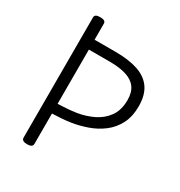

<svg xmlns="http://www.w3.org/2000/svg" viewBox="-231 -1174 1265 1347"><g transform="rotate(30 401.5 -500.5)"><path d="M187 14Q165 14 154 7Q143 0 143 -14V-988Q143 -1002 154 -1008.5Q165 -1015 187 -1015Q209 -1015 220 -1008.5Q231 -1002 231 -988V-858H400Q509 -858 583 -833Q657 -808 695 -753Q733 -698 733 -608Q733 -524 702 -464.5Q671 -405 620 -366Q569 -327 506.5 -304.5Q444 -282 380 -272Q338 -266 300 -263.5Q262 -261 231 -260V-14Q231 0 220 7Q209 14 187 14ZM231 -339Q252 -340 276.5 -341Q301 -342 327 -344.5Q353 -347 380 -351Q448 -362 508 -391Q568 -420 605.5 -472.5Q643 -525 643 -607Q643 -669 615.5 -706.5Q588 -744 533.5 -761Q479 -778 400 -778H231Z"/></g></svg>

Font: Playwrite ES
Style: Regular
Weight: 400
Designer: Veronika Burian, José Scaglione
Foundry: TypeTogether
Version: Version 1.002